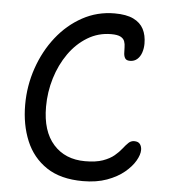

<svg xmlns="http://www.w3.org/2000/svg" viewBox="-52 -758 717 815"><g transform="rotate(5 306.5 -350.5)"><path d="M331 10Q236 10 176 -30Q116 -70 87.5 -138.5Q59 -207 59 -292Q59 -373 85 -448.5Q111 -524 157.5 -583Q204 -642 267 -676.5Q330 -711 404 -711Q454 -711 484 -696.5Q514 -682 527.5 -656Q541 -630 541 -594Q541 -574 535 -556Q529 -538 516.5 -527Q504 -516 486 -516Q471 -516 465.5 -524Q460 -532 459 -544.5Q458 -557 458 -572Q458 -585 454 -596.5Q450 -608 437 -615Q424 -622 397 -622Q342 -622 296 -594Q250 -566 217 -519Q184 -472 166 -413Q148 -354 148 -291Q148 -187 198 -131Q248 -75 333 -75Q379 -75 408.5 -85.5Q438 -96 456.5 -111.5Q475 -127 487 -142.5Q499 -158 509.5 -168Q520 -178 534 -178Q551 -178 558.5 -168Q566 -158 566 -143Q566 -123 551 -97Q536 -71 506.5 -46.5Q477 -22 433 -6Q389 10 331 10Z"/></g></svg>

Font: Shantell Sans
Style: Regular
Weight: 400
Designer: Stephen Nixon, Anya Danilova, Shantell Martin
Foundry: Arrow Type
Version: Version 1.008;[ac192a2d6]